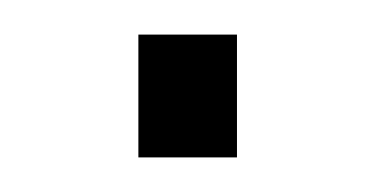

<svg xmlns="http://www.w3.org/2000/svg" viewBox="-20 -355 217 111"><path d="M60 -264V-335H117V-264Z"/></svg>

Font: Saira SemiCondensed ExtraLight
Style: Regular
Weight: 250
Width: 4
Designer: Hector Gatti with collaboration of the Omnibus-Type team
Foundry: Omnibus-Type
Version: Version 1.101